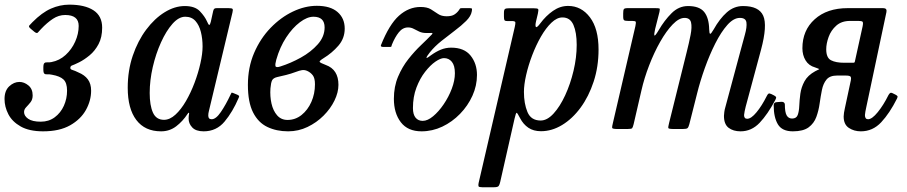

<svg xmlns="http://www.w3.org/2000/svg" viewBox="-42 -555 3900 826"><path d="M-22.5 -129Q-22.5 -165 -2.2 -183.8Q18 -202.5 41.5 -202.5Q62 -202.5 80.2 -187.5Q98.5 -172.5 98.5 -144.5Q98.5 -126.5 89.2 -115Q80 -103.5 70.8 -94Q61.5 -84.5 61.5 -73Q61.5 -56.5 79.2 -44Q97 -31.5 133.5 -31.5Q168 -31.5 193.5 -50.5Q219 -69.5 232.8 -100Q246.5 -130.5 246.5 -165Q246.5 -198.5 231.2 -213Q216 -227.5 181.5 -233.5Q170 -236 161.8 -235.2Q153.5 -234.5 149 -238Q144.5 -241.5 144.5 -256V-265Q144.5 -280 149.2 -283.8Q154 -287.5 161.8 -286.8Q169.5 -286 179.5 -288Q214 -294.5 240.2 -318.5Q266.5 -342.5 281.5 -376Q296.5 -409.5 296.5 -443.5Q296.5 -490.5 238.5 -490.5Q210.5 -490.5 185.5 -474Q160.5 -457.5 134.5 -430Q125.5 -421 121 -415.2Q116.5 -409.5 105.5 -418.5L90.5 -431Q79.5 -440 84 -445.2Q88.5 -450.5 97.5 -459.5Q138.5 -501 177.2 -518Q216 -535 256 -535Q322.5 -535 360 -510.8Q397.5 -486.5 397.5 -436Q397.5 -394.5 382 -365.2Q366.5 -336 343.5 -317Q320.5 -298 298.5 -287Q276 -276 268.2 -273.5Q260.5 -271 260.5 -262.5Q260.5 -256.5 270.2 -253.8Q280 -251 295 -243.5Q322 -232.5 336 -213.5Q350 -194.5 350 -165Q350 -122.5 327.8 -82.2Q305.5 -42 259.8 -16Q214 10 143.5 10Q84 10 47.2 -10.8Q10.5 -31.5 -6 -63.5Q-22.5 -95.5 -22.5 -129Z M984.5 -133.5Q959 -73.5 924 -31.8Q889 10 834 10Q800.5 10 784.8 -7Q769 -24 769.5 -45.5Q769.5 -52.5 770 -56.5Q770.5 -60.5 771.5 -65Q772 -70 770 -70Q768 -70 765 -65Q744 -33 715.8 -11.5Q687.5 10 651 10Q581.5 10 544.5 -38.8Q507.5 -87.5 507.5 -177.5Q507.5 -251.5 529.2 -315.5Q551 -379.5 587 -427.5Q623 -475.5 666.2 -502.2Q709.5 -529 753 -529Q796.5 -529 817.8 -506.8Q839 -484.5 848.5 -463Q854.5 -448.5 858 -447.8Q861.5 -447 865 -461.5L875 -507Q876.5 -514 879.5 -517Q882.5 -520 890.5 -520H941Q956 -520 958.5 -516.5Q961 -513 958 -501L856.5 -76.5Q854 -67.5 854 -57.5Q854 -42 868.5 -42Q887 -42 908.2 -73.2Q929.5 -104.5 949.5 -147Q952.5 -153.5 953.8 -155.5Q955 -157.5 962 -154.5L979 -147.5Q985.5 -144.5 986.5 -142Q987.5 -139.5 984.5 -133.5ZM829.5 -355Q829.5 -388.5 822.2 -417.5Q815 -446.5 798.8 -464.8Q782.5 -483 755 -483Q727 -483 700 -452.5Q673 -422 650.8 -373Q628.5 -324 615.2 -266.5Q602 -209 602 -155Q602 -101.5 616 -70.5Q630 -39.5 663.5 -39.5Q688.5 -39.5 712.8 -61.8Q737 -84 758 -120.2Q779 -156.5 795 -199Q811 -241.5 820.2 -282.8Q829.5 -324 829.5 -355Z M1024.5 -190Q1024.5 -265 1051.2 -327.2Q1078 -389.5 1122 -435Q1166 -480.5 1218 -505.2Q1270 -530 1321 -530Q1379.5 -530 1410.2 -503.2Q1441 -476.5 1441 -432Q1441 -390 1413.8 -358.5Q1386.5 -327 1350.5 -305Q1331 -293 1333.2 -288.8Q1335.5 -284.5 1359.5 -275.5Q1414 -256 1414 -190Q1414 -157.5 1397 -122.5Q1380 -87.5 1350 -57.5Q1320 -27.5 1281 -8.8Q1242 10 1197.5 10Q1147.5 10 1108.2 -8.8Q1069 -27.5 1046.8 -71.2Q1024.5 -115 1024.5 -190ZM1164 -269Q1208.5 -283 1252.2 -307.2Q1296 -331.5 1325.2 -364.5Q1354.5 -397.5 1354.5 -437Q1354.5 -483 1306.5 -483Q1279.5 -483 1248 -459.2Q1216.5 -435.5 1189.2 -394Q1162 -352.5 1146.5 -298Q1141 -278 1143.2 -270.5Q1145.5 -263 1164 -269ZM1230.5 -245.5Q1209 -237.5 1188.8 -232.5Q1168.5 -227.5 1150.5 -223.5Q1133.5 -219.5 1128.5 -209.2Q1123.5 -199 1121.5 -175Q1119 -140.5 1126 -109.5Q1133 -78.5 1150.2 -58.8Q1167.5 -39 1195 -39Q1228.5 -39 1255.2 -60.2Q1282 -81.5 1297.5 -116.5Q1313 -151.5 1313 -192.5Q1313 -219 1303.5 -231.2Q1294 -243.5 1279.5 -250Q1268 -255 1257 -253.2Q1246 -251.5 1230.5 -245.5Z M1597 -361Q1632.5 -450 1674.5 -487.5Q1716.5 -525 1767 -525Q1795.5 -525 1811.8 -515Q1828 -505 1842.5 -495Q1857 -485 1879.5 -485Q1901.5 -485 1913.2 -492.8Q1925 -500.5 1932.5 -511.5Q1935.5 -516 1936.8 -518Q1938 -520 1945 -520H1979.5Q1988 -520 1988.5 -516.8Q1989 -513.5 1987.5 -505.5Q1984 -485.5 1963.5 -465Q1943 -444.5 1914.2 -423Q1885.5 -401.5 1856.8 -378.5Q1828 -355.5 1807.5 -330Q1794 -313 1792.8 -307.2Q1791.5 -301.5 1811 -316.5Q1833 -332.5 1854.2 -341.2Q1875.5 -350 1899 -350Q1955 -350 1982.5 -315.8Q2010 -281.5 2010 -232.5Q2010 -186.5 1990.5 -143.2Q1971 -100 1937.2 -65.2Q1903.5 -30.5 1860.8 -10.2Q1818 10 1771.5 10Q1712.5 10 1682.5 -29Q1652.5 -68 1652.5 -130Q1652.5 -182.5 1670.5 -225Q1688.5 -267.5 1715.2 -301.2Q1742 -335 1769.5 -361Q1797 -387 1816 -407Q1822 -413.5 1813.8 -413.2Q1805.5 -413 1792 -413Q1774.5 -413 1761.8 -419Q1749 -425 1737.8 -431Q1726.5 -437 1713.5 -437Q1690.5 -437 1673.8 -416Q1657 -395 1644 -363Q1642 -358 1641.8 -355.5Q1641.5 -353 1636 -353H1608Q1593.5 -353 1597 -361ZM1734.5 -90Q1734.5 -62.5 1745.8 -48.8Q1757 -35 1776.5 -35Q1797.5 -35 1821.2 -54.8Q1845 -74.5 1866.5 -106Q1888 -137.5 1901.5 -173Q1915 -208.5 1915 -240Q1915 -273 1902 -289Q1889 -305 1868 -305Q1853.5 -305 1831.2 -289.8Q1809 -274.5 1786.8 -246Q1764.5 -217.5 1749.5 -178Q1734.5 -138.5 1734.5 -90Z M2149 -519.5H2252Q2270.5 -519.5 2273 -516Q2275.5 -512.5 2272 -496.5L2264.5 -465Q2259.5 -444 2263.5 -439.2Q2267.5 -434.5 2282 -454Q2306.5 -487 2337 -508.2Q2367.5 -529.5 2402 -529.5Q2459 -529.5 2496 -480.5Q2533 -431.5 2533 -342Q2533 -268 2512 -204Q2491 -140 2455.8 -92Q2420.5 -44 2376.2 -17.2Q2332 9.5 2285.5 9.5Q2253 9.5 2231 -5.5Q2209 -20.5 2195.5 -46.5Q2184 -69 2180.8 -69.8Q2177.5 -70.5 2171.5 -44L2110 227.5Q2107.5 239 2103.5 244.8Q2099.5 250.5 2084.5 250.5H2032Q2018.5 250.5 2016.8 246.5Q2015 242.5 2017 232.5L2172.5 -438.5Q2175.5 -452 2175.2 -458.2Q2175 -464.5 2160 -464.5H2139.5Q2130 -464.5 2128 -468.8Q2126 -473 2126 -484.5V-499Q2126 -513.5 2130.8 -516.5Q2135.5 -519.5 2149 -519.5ZM2212 -159.5Q2212 -109.5 2227.2 -73Q2242.5 -36.5 2284 -36.5Q2312 -36.5 2339.5 -66.5Q2367 -96.5 2389.5 -145.2Q2412 -194 2425.5 -251Q2439 -308 2439 -362Q2439 -415.5 2425 -447.8Q2411 -480 2377.5 -480Q2354 -480 2330.2 -457.2Q2306.5 -434.5 2285.2 -397.5Q2264 -360.5 2247.5 -317.2Q2231 -274 2221.5 -232.2Q2212 -190.5 2212 -159.5Z M2658 -520H2776Q2792 -520 2795 -518.5Q2798 -517 2795 -503.5L2776.5 -430.5Q2771 -406.5 2773.5 -402.5Q2776 -398.5 2792 -425.5Q2816 -467 2847 -498Q2878 -529 2918 -529Q2967 -529 2987.5 -503.5Q3008 -478 3009 -428.5Q3009.5 -410 3013.2 -409.5Q3017 -409 3028 -428Q3054 -474.5 3084.8 -501.8Q3115.5 -529 3154.5 -529Q3223 -529 3241.5 -487.2Q3260 -445.5 3232 -341L3166 -96Q3164 -89 3161.5 -76.2Q3159 -63.5 3159 -60Q3159 -44 3172.5 -44Q3189.5 -44 3212.5 -71.8Q3235.5 -99.5 3256.5 -141.5Q3260 -149 3263.8 -151.8Q3267.5 -154.5 3276 -150.5L3288 -144.5Q3295.5 -140.5 3296.8 -137.2Q3298 -134 3293.5 -125Q3260.5 -63 3225.8 -26.5Q3191 10 3144 10Q3112.5 10 3092.5 -5.2Q3072.5 -20.5 3072.5 -56.5Q3072.5 -62 3074 -73Q3075.5 -84 3078 -92L3142 -330Q3153 -372 3162.5 -405.5Q3172 -439 3169.2 -458.5Q3166.5 -478 3141 -478Q3114 -478 3087 -447.5Q3060 -417 3035.2 -368Q3010.5 -319 2990.2 -262.2Q2970 -205.5 2957 -153L2923.5 -20.5Q2920 -7.5 2915.8 -3.8Q2911.5 0 2895 0H2857Q2834.5 0 2833.2 -4.2Q2832 -8.5 2836.5 -26L2912 -330Q2922.5 -371.5 2929 -405Q2935.5 -438.5 2931 -458.2Q2926.5 -478 2903 -478Q2879 -478 2851.8 -449.8Q2824.5 -421.5 2798.2 -375.2Q2772 -329 2750.8 -274Q2729.5 -219 2717.5 -166L2684 -21Q2680.5 -7 2677.5 -3.5Q2674.5 0 2657 0H2615Q2592.5 0 2591.5 -4.8Q2590.5 -9.5 2595 -27L2691.5 -442.5Q2694.5 -457.5 2693 -461.2Q2691.5 -465 2678 -465H2661Q2647.5 -465 2643.2 -467.8Q2639 -470.5 2639 -483.5V-497.5Q2639 -511 2641.8 -515.5Q2644.5 -520 2658 -520Z M3286.5 -101.5Q3286 -114.5 3299 -115.5L3319 -117Q3333.5 -117.5 3334.5 -106Q3334.5 -72.5 3342.2 -58.8Q3350 -45 3365.5 -45Q3384 -45 3389.8 -60.2Q3395.5 -75.5 3396.5 -99.8Q3397.5 -124 3401.2 -151.8Q3405 -179.5 3419 -205.2Q3433 -231 3465 -248.5Q3479 -256 3482 -257Q3485 -258 3464.5 -265Q3437.5 -272.5 3423.8 -295Q3410 -317.5 3410 -347.5Q3410 -424.5 3463 -472.2Q3516 -520 3605 -520H3757.5Q3775 -520 3771.5 -503L3684.5 -92.5Q3683 -87 3681 -75.2Q3679 -63.5 3679 -60Q3679 -42 3692.5 -42Q3709.5 -42 3734.2 -72.5Q3759 -103 3780 -145.5Q3783.5 -152 3787.5 -154.8Q3791.5 -157.5 3799 -153.5L3811 -147.5Q3817.5 -144 3819 -141.2Q3820.5 -138.5 3817 -131Q3785.5 -68 3749 -29Q3712.5 10 3661.5 10Q3632 10 3609.8 -4.8Q3587.5 -19.5 3587.5 -54Q3587.5 -59.5 3589 -70.2Q3590.5 -81 3592.5 -88.5L3618.5 -210Q3620.5 -219.5 3617.5 -224.8Q3614.5 -230 3596 -230H3559Q3528 -230 3513.8 -212.8Q3499.5 -195.5 3494 -168Q3488.5 -140.5 3484.2 -110Q3480 -79.5 3470 -52Q3460 -24.5 3436.8 -7.2Q3413.5 10 3369 10Q3322.5 10 3304.5 -20.2Q3286.5 -50.5 3286.5 -101.5ZM3669 -441.5Q3672.5 -458.5 3668.5 -461.8Q3664.5 -465 3650.5 -465H3615Q3578.5 -465 3555.8 -444.8Q3533 -424.5 3522.8 -396Q3512.5 -367.5 3512.5 -343Q3512.5 -306.5 3533 -295.8Q3553.5 -285 3590 -285H3628Q3635 -285 3635.5 -289.5Z"/></svg>

Font: Besley* Narrow
Style: Italic
Weight: 400
Width: 4
Italic angle: -13°
Designer: Owen Earl
Foundry: indestructible type*
Version: Version 3.000; ttfautohint (v1.8.3)